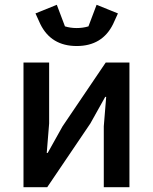

<svg xmlns="http://www.w3.org/2000/svg" viewBox="-20 -781 638 801"><path d="M78 0V-520H185V-266L175 -143H179L241 -254L421 -520H520V0H413V-254L423 -377H419L357 -266L177 0ZM148 -681 128 -725 217 -761 251 -671Q274 -664 300 -664Q326 -664 349 -671L383 -761L472 -725L452 -681Q407 -589 300 -589Q193 -589 148 -681Z"/></svg>

Font: IBM Plex Sans Medm
Style: Regular
Weight: 500
Designer: Mike Abbink, Paul van der Laan, Pieter van Rosmalen
Foundry: Bold Monday
Version: Version 3.005